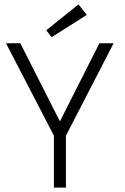

<svg xmlns="http://www.w3.org/2000/svg" viewBox="-20 -858 570 878"><path d="M216 -688 191.5 -719.5 339 -838 377 -790ZM226.5 -237.5 7.5 -660H73L254 -303L434.5 -660H499.5L281.5 -237.5V0H226.5Z"/></svg>

Font: League Spartan Light
Style: Regular
Weight: 277
Foundry: The League of Moveable Type
Version: Version 2.002